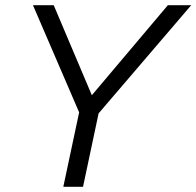

<svg xmlns="http://www.w3.org/2000/svg" viewBox="-20 -720 757 740"><path d="M224 0 285 -287 107 -700H187L334 -353L627 -700H717L360 -283L300 0Z"/></svg>

Font: Red Hat Text VF
Style: Italic
Weight: 300
Italic angle: -12°
Designer: Pentagram, MCKL
Foundry: Pentagram, MCKL
Version: Version 1.023